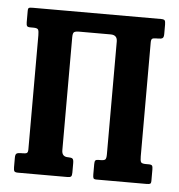

<svg xmlns="http://www.w3.org/2000/svg" viewBox="-43 -561 563 603"><g transform="rotate(5 238.0 -260.0)"><path d="M168 -82.5Q168 -62 187.5 -62H188.5Q198.5 -62 202 -59Q205.5 -56 205.5 -45V-15Q205.5 -6 202.8 -3Q200 0 191.5 0H35.5Q26.5 0 24 -3.2Q21.5 -6.5 21.5 -16V-46Q21.5 -56.5 25.5 -59.2Q29.5 -62 39.5 -62H44.5Q54 -62 57.8 -64.2Q61.5 -66.5 61.5 -76V-435.5Q61.5 -448.5 59 -453.2Q56.5 -458 43.5 -458H34.5Q26 -458 23.8 -461.2Q21.5 -464.5 21.5 -473V-509Q21.5 -517.5 25 -518.8Q28.5 -520 37 -520H441Q450 -520 452.5 -516.8Q455 -513.5 455 -504V-474Q455 -463.5 451 -460.8Q447 -458 437 -458H432Q422.5 -458 418.8 -455.8Q415 -453.5 415 -444V-84.5Q415 -71.5 417.5 -66.8Q420 -62 433 -62H442Q450.5 -62 452.8 -58.8Q455 -55.5 455 -47V-11Q455 -3 451.5 -1.5Q448 0 439.5 0H282.5Q274.5 0 273 -3.8Q271.5 -7.5 271.5 -15.5V-47.5Q271.5 -56 273.8 -59Q276 -62 283.5 -62H290Q301 -62 304.8 -65.2Q308.5 -68.5 308.5 -81.5V-437.5Q308.5 -458 287.5 -458H188.5Q176.5 -458 172.2 -454.8Q168 -451.5 168 -438.5Z"/></g></svg>

Font: Besley* Condensed Medium
Style: Regular
Weight: 500
Width: 3
Designer: Owen Earl
Foundry: indestructible type*
Version: Version 3.000; ttfautohint (v1.8.3)